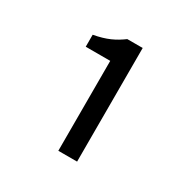

<svg xmlns="http://www.w3.org/2000/svg" viewBox="-109 -978 629 638"><g transform="rotate(30 205.5 -659.0)"><path d="M192 -441H264V-877H205C175 -855 147 -841 98 -832V-786H192Z"/></g></svg>

Font: Source Han Sans KR
Style: Regular
Weight: 400
Designer: Ryoko NISHIZUKA 西塚涼子 (kana, bopomofo & ideographs); Paul D. Hunt (Latin, Greek & Cyrillic); Sandoll Communications 산돌커뮤니
Foundry: Adobe
Version: Version 2.004;hotconv 1.0.118;makeotfexe 2.5.65603